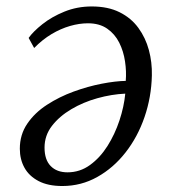

<svg xmlns="http://www.w3.org/2000/svg" viewBox="-20 -578 542 610"><path d="M71 -457.5Q85.5 -478 114.8 -501.2Q144 -524.5 184.5 -541Q225 -557.5 271.5 -557.5Q323 -557.5 359.8 -539.2Q396.5 -521 419.5 -489.5Q442.5 -458 453 -419Q463.5 -380 462.5 -338.5Q461 -269.5 439.2 -206.2Q417.5 -143 379 -93.8Q340.5 -44.5 289.2 -15.8Q238 13 178 13Q132.5 13 102.5 -2.8Q72.5 -18.5 57.8 -45Q43 -71.5 43 -105.5Q43 -150.5 66.8 -185.2Q90.5 -220 129.5 -245.2Q168.5 -270.5 213.8 -287Q259 -303.5 303 -312Q347 -320.5 379.5 -321Q382 -351 377.2 -383Q372.5 -415 358.8 -442.5Q345 -470 320.5 -487Q296 -504 259.5 -504Q232 -504 202.5 -495.5Q173 -487 144 -469.8Q115 -452.5 88.5 -425.5ZM194.5 -30.5Q234 -30.5 266 -53.8Q298 -77 321.5 -114.2Q345 -151.5 359.5 -195.2Q374 -239 378 -280.5Q334.5 -278.5 289.5 -266Q244.5 -253.5 206.5 -231Q168.5 -208.5 145 -178Q121.5 -147.5 121.5 -109Q121.5 -70.5 141 -50.5Q160.5 -30.5 194.5 -30.5Z"/></svg>

Font: Merriweather 36pt Light
Style: Italic
Weight: 300
Italic angle: -7.8°
Version: Version 2.101